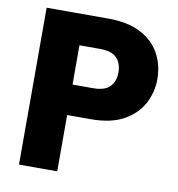

<svg xmlns="http://www.w3.org/2000/svg" viewBox="-79 -774 783 846"><g transform="rotate(10 312.0 -351.0)"><path d="M232.9 -388.2H325.6Q377.2 -388.2 400.1 -412.1Q422.9 -436 422.9 -475.8Q422.9 -516.6 400.1 -540.3Q377.2 -564 325.6 -564H232.9ZM596.9 -475.8Q596.9 -418.4 569.8 -366.9Q542.6 -315.5 485.7 -283.7Q428.7 -251.9 338.8 -251.9H232.9V0H61.8V-701.9H338.8Q424.9 -701.9 482.4 -672.3Q539.8 -642.7 568.3 -591.5Q596.9 -540.2 596.9 -475.8Z"/></g></svg>

Font: Poppins Variable
Style: Regular
Weight: 100
Designer: Jonny Pinhorn
Foundry: Indian Type Foundry
Version: Version 6.000